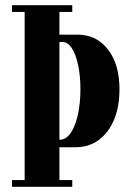

<svg xmlns="http://www.w3.org/2000/svg" viewBox="-20 -720 518 740"><path d="M26 0V-26H75V-674H26V-700H258.5V-674H209V-586.5H278Q352 -586.5 396.2 -529.2Q440.5 -472 440.5 -376Q440.5 -309.5 419.8 -259.2Q399 -209 361 -180.8Q323 -152.5 271 -152.5H209V-26H258.5V0ZM221 -558H209V-181.5H210Q235 -181.5 253 -208.2Q271 -235 280.5 -279.5Q290 -324 290 -376.5Q290 -426 281.5 -467.2Q273 -508.5 257.5 -533.2Q242 -558 221 -558Z"/></svg>

Font: Imbue 50pt ExtraBold
Style: Regular
Weight: 800
Designer: Tyler Finck
Foundry: Etcetera Type Company
Version: Version 1.102; ttfautohint (v1.8.3)